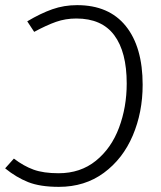

<svg xmlns="http://www.w3.org/2000/svg" viewBox="-27 -716 628 747"><path d="M-7 -61 27 -99Q65 -70 103.5 -56Q142 -42 201 -42Q286 -42 346 -90.5Q406 -139 436 -219Q466 -299 466 -391Q466 -514 417.5 -579Q369 -644 270 -644Q228 -644 191 -631Q154 -618 106 -592L79 -633Q131 -664 176.5 -680Q222 -696 273 -696Q397 -696 462.5 -614.5Q528 -533 528 -386Q528 -279 489.5 -188.5Q451 -98 377 -43.5Q303 11 202 11Q129 11 82.5 -7.5Q36 -26 -7 -61Z"/></svg>

Font: FiraGO Light
Style: Italic
Weight: 300
Italic angle: -8°
Designer: bBox Type GmbH
Foundry: bBox Type GmbH
Version: Version 1.001